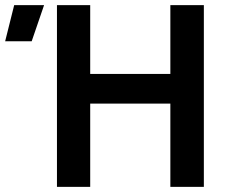

<svg xmlns="http://www.w3.org/2000/svg" viewBox="-152 -725 879 745"><path d="M509 0V-705H639V0ZM69 0V-705H198V0ZM154 -323V-438H554V-323ZM-132 -565 -97 -705H19L-29 -565Z"/></svg>

Font: TikTok Sans 24pt SemiBold
Style: Regular
Weight: 600
Version: Version 4.000